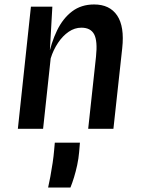

<svg xmlns="http://www.w3.org/2000/svg" viewBox="-20 -577 640 860"><path d="M60 0 118.5 -547H214.5L199 -274L195 -315.5Q209 -386 235.5 -440.5Q262 -495 303 -526Q344 -557 401.5 -557Q471.5 -557 504.8 -507.5Q538 -458 527.5 -361.5L488 0H375L410 -323Q417.5 -393.5 401.8 -423.2Q386 -453 344.5 -453Q314.5 -453 287.8 -434.8Q261 -416.5 240 -385.2Q219 -354 207 -315.5L173 0ZM195.5 263Q200 244 205.5 214.2Q211 184.5 215.8 152.5Q220.5 120.5 222.5 95.5L225.5 62H338L334.5 104Q332 133 325.8 162.2Q319.5 191.5 311.5 217.5Q303.5 243.5 295.5 263Z"/></svg>

Font: Spline Sans Mono Medium
Style: Italic
Weight: 500
Italic angle: -4°
Monospace: yes
Designer: Eben Sorkin, Mirko Velimirovic
Foundry: Sorkin Type
Version: Version 1.004